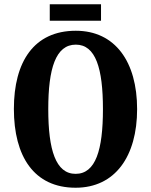

<svg xmlns="http://www.w3.org/2000/svg" viewBox="-20 -869 707 899"><path d="M213 -772H453V-849H213ZM334 10C519 10 622 -137 622 -358C622 -580 519 -725 335 -725C139 -725 45 -580 45 -359C45 -137 139 10 334 10ZM334 -55C241 -55 206 -167 206 -358C206 -549 241 -660 335 -660C428 -660 462 -549 462 -358C462 -167 428 -55 334 -55Z"/></svg>

Font: Noto Serif Thai ExtraCondensed ExtraBold
Style: Regular
Weight: 800
Width: 2
Designer: Monotype Design Team
Foundry: Monotype Imaging Inc.
Version: Version 2.002